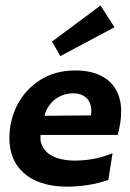

<svg xmlns="http://www.w3.org/2000/svg" viewBox="-20 -686 486 718"><path d="M229.5 12Q176 12 132.5 -2.8Q89 -17.5 61 -47Q15.5 -92.5 15 -169Q15 -192 19 -217.5Q36 -308.5 101.2 -365.5Q166.5 -422.5 261 -422.5Q316 -422.5 353.5 -404.8Q391 -387 410.8 -355.5Q430.5 -324 433 -280V-267Q433 -228 420 -181.5H132L131 -172Q131 -154.5 138.5 -140Q147.5 -121.5 164.5 -109.5Q181.5 -97.5 206.2 -91.5Q231 -85.5 258.5 -85.5Q337.5 -85.5 401 -113.5L385 -13Q312 12 229.5 12ZM146.5 -253 320 -254.5Q321.5 -264 321.5 -273Q321.5 -296 309 -313.5Q290.5 -336.5 254.5 -337Q211.5 -337 179 -309Q153.5 -284 146.5 -253ZM205.5 -476 174.5 -530.5 356 -665.5 408 -584Z"/></svg>

Font: Lucymar Sans SemiBold
Style: Italic
Weight: 600
Italic angle: -10°
Foundry: The League of Moveable Type (original font) / Main changes by Cristiano Sobral with portions from Mirco Monsees
Version: Version 2.00;August 30, 2020;FontCreator 13.0.0.2681 64-bit